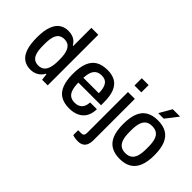

<svg xmlns="http://www.w3.org/2000/svg" viewBox="-92 -1239 1940 1940"><g transform="rotate(45 878.0 -269.0)"><path d="M219 12Q162 12 121 -16.5Q80 -45 58.5 -106Q37 -167 37 -266Q37 -361 58.5 -421Q80 -481 120 -509.5Q160 -538 215 -538Q247 -538 272.5 -530Q298 -522 318 -505.5Q338 -489 352 -464H358V-723H457V0H377L368 -71H362Q341 -32 304 -10Q267 12 219 12ZM248 -74Q287 -74 311 -94.5Q335 -115 346.5 -154Q358 -193 358 -250V-274Q358 -320 350.5 -354Q343 -388 329 -409Q315 -430 294.5 -440Q274 -450 248 -450Q210 -450 186 -432Q162 -414 150.5 -375.5Q139 -337 139 -275V-249Q139 -188 150.5 -149Q162 -110 186 -92Q210 -74 248 -74Z M773 12Q699 12 650.5 -17Q602 -46 578 -107Q554 -168 554 -263Q554 -360 578.5 -420.5Q603 -481 652 -509.5Q701 -538 776 -538Q844 -538 889 -511.5Q934 -485 957 -428.5Q980 -372 980 -281V-239H656Q657 -181 669 -143Q681 -105 706.5 -86.5Q732 -68 774 -68Q799 -68 818.5 -75.5Q838 -83 852 -97Q866 -111 873.5 -132.5Q881 -154 882 -181H979Q978 -135 964 -98.5Q950 -62 923 -37.5Q896 -13 858 -0.5Q820 12 773 12ZM657 -309H878Q878 -349 871 -377Q864 -405 851 -423Q838 -441 818.5 -449Q799 -457 774 -457Q735 -457 710 -440.5Q685 -424 672.5 -391Q660 -358 657 -309Z M1078 -619V-723H1176V-619ZM1068 185Q1057 185 1043 183.5Q1029 182 1016 179Q1003 176 995 173V103H1039Q1060 103 1069 92Q1078 81 1078 57V-526H1176V69Q1176 102 1165.5 128.5Q1155 155 1131.5 170Q1108 185 1068 185Z M1495 12Q1422 12 1372 -17Q1322 -46 1297 -106.5Q1272 -167 1272 -263Q1272 -360 1297 -420.5Q1322 -481 1372 -509.5Q1422 -538 1495 -538Q1569 -538 1618.5 -509.5Q1668 -481 1693.5 -420.5Q1719 -360 1719 -263Q1719 -167 1693.5 -106.5Q1668 -46 1618.5 -17Q1569 12 1495 12ZM1495 -70Q1537 -70 1564 -89Q1591 -108 1603.5 -147.5Q1616 -187 1616 -249V-277Q1616 -340 1603.5 -379.5Q1591 -419 1564 -437.5Q1537 -456 1495 -456Q1453 -456 1426.5 -437.5Q1400 -419 1387 -379.5Q1374 -340 1374 -277V-249Q1374 -187 1387 -147.5Q1400 -108 1426.5 -89Q1453 -70 1495 -70ZM1445 -591 1521 -723H1623L1624 -720L1524 -591Z"/></g></svg>

Font: Archivo SemiCondensed Medium
Style: Regular
Weight: 500
Width: 4
Designer: Hector Gatti
Foundry: Omnibus-Type
Version: Version 2.001